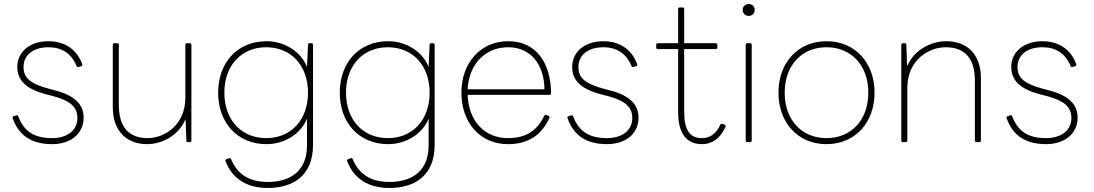

<svg xmlns="http://www.w3.org/2000/svg" viewBox="-20 -707 5440 955"><path d="M239 10C332 10 396 -42 396 -122C396 -187 353 -231 256 -257L225 -265C129 -291 97 -320 97 -374C97 -433 145 -472 221 -472C286 -472 334 -443 361 -379C363 -374 366 -372 371 -374L384 -378C389 -380 391 -383 389 -388C361 -466 296 -502 221 -502C126 -502 66 -447 66 -374C66 -307 110 -264 209 -238L244 -229C326 -207 365 -177 365 -120C365 -55 310 -20 239 -20C151 -20 99 -53 71 -128C69 -133 67 -135 61 -133L48 -129C43 -127 41 -124 43 -119C74 -30 141 10 239 10Z M712 10C785 10 869 -32 903 -115L907 -8C907 -2 910 0 915 0H924C929 0 932 -3 932 -8V-484C932 -489 929 -492 924 -492H910C905 -492 902 -489 902 -484V-222C902 -81 794 -20 715 -20C617 -20 571 -79 571 -187V-484C571 -489 568 -492 563 -492H549C544 -492 541 -489 541 -484V-173C541 -59 606 10 712 10Z M1312 228C1428 228 1537 175 1537 13V-484C1537 -489 1534 -492 1529 -492H1520C1515 -492 1512 -490 1512 -484L1507 -374C1477 -451 1394 -502 1306 -502C1159 -502 1065 -394 1065 -246C1065 -98 1159 10 1306 10C1394 10 1476 -40 1507 -117V16C1507 157 1408 198 1312 198C1213 198 1158 154 1129 84C1127 80 1124 78 1119 80L1106 85C1100 87 1100 90 1102 95C1135 181 1206 228 1312 228ZM1304 -20C1181 -20 1096 -110 1096 -246C1096 -382 1181 -472 1304 -472C1427 -472 1512 -382 1512 -246C1512 -110 1427 -20 1304 -20Z M1917 228C2033 228 2142 175 2142 13V-484C2142 -489 2139 -492 2134 -492H2125C2120 -492 2117 -490 2117 -484L2112 -374C2082 -451 1999 -502 1911 -502C1764 -502 1670 -394 1670 -246C1670 -98 1764 10 1911 10C1999 10 2081 -40 2112 -117V16C2112 157 2013 198 1917 198C1818 198 1763 154 1734 84C1732 80 1729 78 1724 80L1711 85C1705 87 1705 90 1707 95C1740 181 1811 228 1917 228ZM1909 -20C1786 -20 1701 -110 1701 -246C1701 -382 1786 -472 1909 -472C2032 -472 2117 -382 2117 -246C2117 -110 2032 -20 1909 -20Z M2507 10C2606 10 2674 -34 2713 -121C2715 -125 2713 -129 2708 -131L2697 -135C2693 -137 2689 -136 2687 -131C2654 -61 2600 -20 2507 -20C2390 -20 2311 -105 2306 -235H2713C2718 -235 2721 -238 2721 -243C2720 -394 2647 -502 2508 -502C2369 -502 2275 -393 2275 -246C2275 -99 2366 10 2507 10ZM2508 -472C2621 -472 2687 -384 2688 -263H2306C2313 -390 2395 -472 2508 -472Z M2999 10C3092 10 3156 -42 3156 -122C3156 -187 3113 -231 3016 -257L2985 -265C2889 -291 2857 -320 2857 -374C2857 -433 2905 -472 2981 -472C3046 -472 3094 -443 3121 -379C3123 -374 3126 -372 3131 -374L3144 -378C3149 -380 3151 -383 3149 -388C3121 -466 3056 -502 2981 -502C2886 -502 2826 -447 2826 -374C2826 -307 2870 -264 2969 -238L3004 -229C3086 -207 3125 -177 3125 -120C3125 -55 3070 -20 2999 -20C2911 -20 2859 -53 2831 -128C2829 -133 2827 -135 2821 -133L2808 -129C2803 -127 2801 -124 2803 -119C2834 -30 2901 10 2999 10Z M3471 10C3520 10 3561 -15 3588 -75C3591 -81 3589 -85 3584 -87L3573 -91C3569 -92 3565 -91 3563 -87C3542 -40 3510 -20 3471 -20C3412 -20 3383 -58 3383 -154V-463H3540C3545 -463 3548 -466 3548 -471V-484C3548 -489 3545 -492 3540 -492H3383V-662C3383 -667 3380 -670 3375 -670H3361C3356 -670 3353 -667 3353 -662V-492H3252C3247 -492 3244 -489 3244 -484V-471C3244 -466 3247 -463 3252 -463H3353V-149C3353 -34 3402 10 3471 10Z M3704 -628C3721 -628 3734 -640 3734 -658C3734 -675 3721 -687 3704 -687C3687 -687 3674 -675 3674 -658C3674 -640 3687 -628 3704 -628ZM3711 0C3716 0 3719 -3 3719 -8V-484C3719 -489 3716 -492 3711 -492H3697C3692 -492 3689 -489 3689 -484V-8C3689 -3 3692 0 3697 0Z M4091 10C4235 10 4330 -99 4330 -246C4330 -393 4235 -502 4091 -502C3947 -502 3852 -393 3852 -246C3852 -99 3947 10 4091 10ZM4091 -20C3968 -20 3883 -110 3883 -246C3883 -382 3968 -472 4091 -472C4214 -472 4299 -382 4299 -246C4299 -110 4214 -20 4091 -20Z M4485 0C4490 0 4493 -3 4493 -8V-270C4493 -411 4603 -472 4683 -472C4783 -472 4829 -413 4829 -305V-8C4829 -3 4832 0 4837 0H4851C4856 0 4859 -3 4859 -8V-319C4859 -433 4794 -502 4686 -502C4612 -502 4526 -460 4492 -377L4488 -484C4488 -490 4485 -492 4480 -492H4471C4466 -492 4463 -489 4463 -484V-8C4463 -3 4466 0 4471 0Z M5183 10C5276 10 5340 -42 5340 -122C5340 -187 5297 -231 5200 -257L5169 -265C5073 -291 5041 -320 5041 -374C5041 -433 5089 -472 5165 -472C5230 -472 5278 -443 5305 -379C5307 -374 5310 -372 5315 -374L5328 -378C5333 -380 5335 -383 5333 -388C5305 -466 5240 -502 5165 -502C5070 -502 5010 -447 5010 -374C5010 -307 5054 -264 5153 -238L5188 -229C5270 -207 5309 -177 5309 -120C5309 -55 5254 -20 5183 -20C5095 -20 5043 -53 5015 -128C5013 -133 5011 -135 5005 -133L4992 -129C4987 -127 4985 -124 4987 -119C5018 -30 5085 10 5183 10Z"/></svg>

Font: LINE Seed Sans TH Thin
Style: Regular
Weight: 250
Designer: Dalton Maag Ltd | Thai characters by Cadson Demak Co.,Ltd.
Foundry: Dalton Maag Ltd
Version: Version 1.003